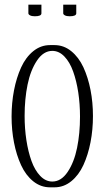

<svg xmlns="http://www.w3.org/2000/svg" viewBox="-20 -800 450 826"><path d="M252 -779.8H308.1V-742.7Q308.1 -730 279.8 -730Q266.6 -730 259.3 -733.9Q252 -737.8 252 -742.7ZM102.1 -779.8H158.2V-742.7Q158.2 -730 129.9 -730Q116.7 -730 109.4 -733.9Q102.1 -737.8 102.1 -742.7ZM205.1 -581.1Q167 -581.1 139.2 -539.6Q111.3 -498 98.6 -436Q85.9 -374 85.9 -301.3Q85.9 -247.1 93.5 -197.3Q101.1 -147.5 115.5 -107.4Q129.9 -67.4 153.1 -43.2Q176.3 -19 205.1 -19Q243.2 -19 271 -60.3Q298.8 -101.6 311.5 -163.6Q324.2 -225.6 324.2 -298.3Q324.2 -352.5 316.7 -402.3Q309.1 -452.1 294.7 -492.4Q280.3 -532.7 257.1 -556.9Q233.9 -581.1 205.1 -581.1ZM195.3 -606H214.4Q254.4 -606 286.6 -579.8Q318.8 -553.7 338.9 -510.3Q358.9 -466.8 369.4 -413.1Q379.9 -359.4 379.9 -300.8Q379.9 -242.2 369.4 -188Q358.9 -133.8 338.9 -90.1Q318.8 -46.4 286.6 -20.3Q254.4 5.9 214.4 5.9H195.3Q155.3 5.9 123 -20Q90.8 -45.9 70.8 -89.4Q50.8 -132.8 40.3 -186.5Q29.8 -240.2 29.8 -298.8Q29.8 -357.4 40.3 -411.6Q50.8 -465.8 70.8 -509.8Q90.8 -553.7 123 -579.8Q155.3 -606 195.3 -606Z"/></svg>

Font: Reswysokr
Style: Regular
Weight: 500
Version: Version 0.984